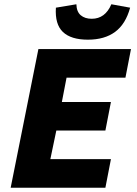

<svg xmlns="http://www.w3.org/2000/svg" viewBox="-20 -880 640 900"><path d="M30 0 160 -650H594L568 -516H292L270 -402H500L474 -268H244L216 -134H500L474 0ZM392 -694Q313 -694 275 -730Q237 -766 242 -844L338 -860Q339 -825 358.5 -808.5Q378 -792 410 -792Q473 -792 502 -860L590 -844Q569 -767 519.5 -730.5Q470 -694 392 -694Z"/></svg>

Font: Source Code Pro Black
Style: Italic
Weight: 900
Italic angle: -11°
Monospace: yes
Designer: Paul D. Hunt, Teo Tuominen
Foundry: Adobe Systems Incorporated
Version: Version 1.050;PS 1.000;hotconv 16.6.51;makeotf.lib2.5.65220